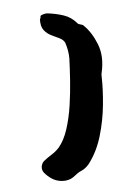

<svg xmlns="http://www.w3.org/2000/svg" viewBox="-43 -545 411 571"><g transform="rotate(-5 162.5 -259.5)"><path d="M265 -320Q264 -317 264 -313.5Q264 -310 264 -306Q265 -271 260.5 -224.5Q256 -178 242.5 -132.5Q229 -87 203 -53Q192 -40 180 -35Q173 -32 168 -28.5Q163 -25 158 -21Q141 -7 116 -10Q101 -12 89 -20Q77 -28 68 -39Q62 -47 63 -56.5Q64 -66 71 -73Q82 -82 95 -90Q108 -98 118 -109Q135 -129 145.5 -161.5Q156 -194 161.5 -231.5Q167 -269 169.5 -305.5Q172 -342 173 -371Q173 -394 165 -418Q161 -427 150 -432.5Q139 -438 126 -444Q113 -450 104 -461.5Q95 -473 96 -495Q98 -496 98 -499Q98 -505 101 -506Q110 -510 119 -510Q145 -507 167.5 -499.5Q190 -492 206 -473Q208 -470 215 -468.5Q222 -467 224 -464Q247 -442 261.5 -405Q276 -368 265 -320Z"/></g></svg>

Font: Slackside One
Style: Regular
Weight: 400
Version: Version 1.000